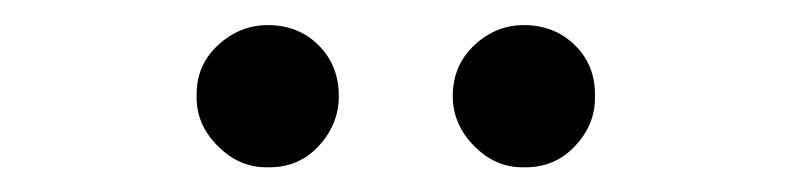

<svg xmlns="http://www.w3.org/2000/svg" viewBox="-20 -770 631 153"><path d="M193.4 -636.7Q170.9 -636.2 153.6 -653.6Q136.2 -670.9 136.7 -693.4Q136.2 -717.8 153.6 -733.9Q170.9 -750 193.4 -750Q217.8 -750 233.9 -733.9Q250 -717.8 250 -693.4Q250 -670.9 233.9 -653.6Q217.8 -636.2 193.4 -636.7ZM397.5 -636.7Q375 -636.2 357.9 -653.6Q340.8 -670.9 340.8 -693.4Q340.8 -717.8 357.9 -733.9Q375 -750 397.5 -750Q421.9 -750 438.2 -733.9Q454.6 -717.8 454.1 -693.4Q454.6 -670.9 438.2 -653.6Q421.9 -636.2 397.5 -636.7Z"/></svg>

Font: Inter V
Style: 
Weight: 400
Designer: Rasmus Andersson
Foundry: rsms
Version: Version 4.000;git-a3f224843